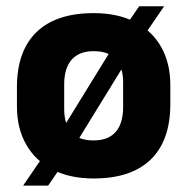

<svg xmlns="http://www.w3.org/2000/svg" viewBox="-20 -547 588 603"><path d="M274.1 13.5Q199 13.5 145.1 -14.3Q91.3 -42.1 62.3 -93Q33.2 -143.9 33.2 -212.6V-273Q33.2 -386.8 94.8 -446.3Q156.4 -505.8 274.1 -505.8Q349.6 -505.8 403.5 -478.1Q457.4 -450.3 486.1 -399.6Q514.9 -348.9 514.9 -280V-219.6Q514.9 -106 453.6 -46.2Q392.2 13.5 274.1 13.5ZM52.7 35.9 129.6 -76.6 163.3 -121.2 346.7 -418.9 370.5 -459.4 417.1 -527.3H495.4L419.8 -416.7L389.1 -374.1L206.4 -77L182 -38.2L131.2 35.9ZM274.1 -106Q320.1 -106 343.4 -132.8Q366.7 -159.6 366.7 -210.4V-289.1Q366.7 -334.6 344.4 -360.4Q322.2 -386.3 274.1 -386.3Q228.6 -386.3 205.1 -359.6Q181.6 -332.8 181.6 -282.2V-203.5Q181.6 -157.9 204 -131.9Q226.5 -106 274.1 -106Z"/></svg>

Font: Anek Tamil Medium
Style: Regular
Weight: 500
Designer: Aadarsh Rajan (Tamil), Yesha Goshar (Latin)
Foundry: Ek Type
Version: Version 1.003